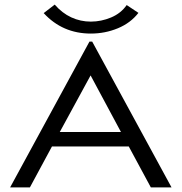

<svg xmlns="http://www.w3.org/2000/svg" viewBox="-20 -815 790 835"><path d="M636 0 540 -178H206L110 0H24L369 -634H381L726 0ZM374 -487 240 -241H506ZM531 -793 582 -759Q548 -715 492.5 -692Q437 -669 375 -669Q252 -669 170 -758L218 -795Q250 -758 290 -739.5Q330 -721 375 -721Q420 -721 463 -739Q506 -757 531 -793Z"/></svg>

Font: Inconsolata ExtraExpanded
Style: Regular
Weight: 400
Width: 8
Monospace: yes
Designer: Raph Levien, Cyreal, Brenton Simpson
Foundry: Raph Levien, Cyreal, Google
Version: Version 3.000; ttfautohint (v1.8.2.53-6de2)